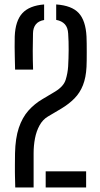

<svg xmlns="http://www.w3.org/2000/svg" viewBox="-20 -826 439 846"><path d="M47.2 0Q46.7 -18.9 46.5 -29.6Q46.2 -40.2 46 -48.3Q45.7 -56.4 45.7 -67.5Q45.7 -78.7 45.7 -98.1Q45.7 -117.5 46.2 -150.8Q47.7 -217.3 62.9 -262.6Q78.1 -307.9 104.9 -338.3Q131.8 -368.6 167.2 -389.3L223.4 -422.8Q260.5 -445.6 269.4 -474.6Q278.4 -503.6 280.3 -534Q282.2 -568 282.5 -605.4Q282.8 -642.8 280.4 -677.8Q279 -704.6 265.7 -719.2Q252.4 -733.8 227.6 -738.4V-806.4Q296.2 -801.7 326.9 -768.5Q357.6 -735.2 361.2 -664.9Q361.7 -652.9 362 -634.5Q362.2 -616.1 362.2 -596.1Q362.2 -576.2 362 -558.7Q361.7 -541.3 361.2 -531.1Q358.8 -484.2 345.5 -450.6Q332.2 -416.9 308.2 -392.5Q284.2 -368 250.3 -347.6L190.7 -312.3Q168.1 -298.8 154.2 -273.4Q140.3 -248.1 134.2 -216.4Q128.1 -184.6 128.1 -150.8V0ZM46.5 -519.3Q45.9 -550.4 45.2 -574.4Q44.5 -598.5 44.5 -619.9Q44.4 -641.3 44.9 -665.4Q47.7 -734.3 78.5 -767.8Q109.3 -801.2 174.4 -806.4V-737.9Q149.1 -733.3 137.5 -718.2Q125.9 -703.1 125.4 -679.6Q124.3 -644.7 124.3 -602.8Q124.3 -560.9 125.8 -519.3ZM181.3 0V-71.1H359.5V0Z"/></svg>

Font: Big Shoulders Stencil Text Thin
Style: Regular
Weight: 100
Designer: Patric King
Foundry: XO Type Co
Version: Version 2.001